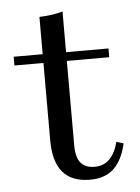

<svg xmlns="http://www.w3.org/2000/svg" viewBox="-45 -586 460 633"><g transform="rotate(-5 184.5 -269.0)"><path d="M228.2 11.3Q167.7 11.3 137.9 -23.8Q108.1 -58.9 108.1 -129.8V-385.5H12.1V-414.5H108.1V-537.9Q130.6 -538.7 150 -541.5Q169.4 -544.4 185.5 -549.2V-414.5H325.8V-385.5H185.5V-104.8Q185.5 -66.9 200.4 -48.4Q215.3 -29.8 246.8 -29.8Q276.6 -29.8 296 -49.2Q315.3 -68.5 325 -105.6L348.4 -98.4Q335.5 -42.7 306.5 -15.7Q277.4 11.3 228.2 11.3Z"/></g></svg>

Font: Playfair
Style: Regular
Weight: 400
Designer: Claus Eggers Sørensen
Foundry: Claus Eggers Sørensen
Version: Version 2.001;gftools[0.9.30]